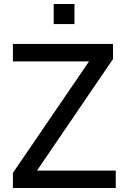

<svg xmlns="http://www.w3.org/2000/svg" viewBox="-20 -938 618 958"><path d="M557.6 0V-86.9H164.6L543.9 -643.6V-718.8H44.4V-631.8H424.3L44.4 -75.2V0ZM351.6 -817.9V-918H248V-817.9Z"/></svg>

Font: Winston
Style: Regular
Weight: 400
Designer: Vernon Adams, Kim Jin-seong, David Berlow, Cristiano Sobral
Foundry: The Winston Project Authors
Version: Version 3.004